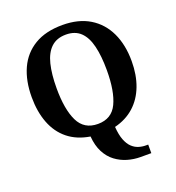

<svg xmlns="http://www.w3.org/2000/svg" viewBox="-166 -856 1119 1223"><g transform="rotate(-20 393.5 -244.5)"><path d="M577 235.8Q531.8 235.8 488.4 223.1Q445.1 210.3 409.1 183.3Q373.1 156.3 349.9 111.8Q326.6 67.4 321.6 3.9Q232.4 -10.7 173 -58.8Q113.7 -106.9 84.3 -183.8Q54.8 -260.6 54.8 -359Q54.8 -470 92.2 -552Q129.6 -634 205.4 -679.5Q281.1 -725 395.2 -725Q503.7 -725 578.8 -679.5Q653.8 -634 692.9 -551.5Q732 -469 732 -358Q732 -265.1 704.1 -191.2Q676.1 -117.3 622 -68.5Q567.9 -19.7 489 -0.1Q493 55 506.7 89.8Q520.4 124.6 540.5 143.6Q560.7 162.7 584.4 170.2Q608.2 177.8 633 177.8H649V235.8ZM394.2 -55Q487.6 -55 525.6 -135.1Q563.6 -215.2 563.6 -358Q563.6 -453.5 547.2 -521.2Q530.9 -588.9 494 -624.4Q457 -660 395.2 -660Q332.8 -660 294.8 -624.4Q256.9 -588.9 240.1 -521.2Q223.3 -453.5 223.3 -358Q223.3 -215.2 262.2 -135.1Q301.2 -55 394.2 -55Z"/></g></svg>

Font: Noto Serif Telugu
Style: Regular
Weight: 400
Designer: Jelle Bosma - Monotype Design Team
Foundry: Monotype Imaging Inc.
Version: Version 2.003